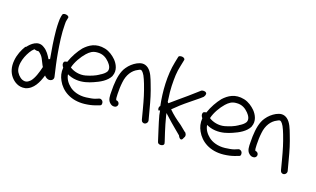

<svg xmlns="http://www.w3.org/2000/svg" viewBox="-90 -1244 3129 1900"><g transform="rotate(20 1475.0 -294.0)"><path d="M345 -271C340 -270 335 -268 331 -265C310 -300 284 -340 245 -362C175 -408 111 -344 82 -305C79 -303 75 -302 73 -301C46 -257 22 -202 16 -138C9 -68 28 -12 63 28C92 61 144 98 212 83H213C294 60 331 -24 354 -102C365 -90 383 -73 409 -75C440 -78 452 -102 446 -123C429 -196 410 -276 396 -358C381 -448 365 -547 365 -644C364 -664 365 -680 368 -690L373 -714C383 -741 317 -751 308 -727L303 -705C300 -688 298 -667 299 -642C299 -619 300 -590 303 -557C312 -461 328 -363 345 -271ZM85 -64C72 -110 84 -163 99 -203C115 -244 139 -287 165 -309V-310C180 -305 195 -302 210 -306C229 -297 252 -273 263 -253L287 -206C292 -196 297 -185 305 -173C291 -112 270 -44 239 -8C214 15 196 28 157 15C127 3 95 -31 85 -64Z M983 -327C1009 -392 974 -451 940 -486C910 -515 871 -544 821 -555C720 -576 656 -530 609 -479C572 -433 536 -370 514 -304C498 -303 488 -297 484 -294C472 -269 486 -248 496 -237C493 -183 503 -147 525 -107C573 -19 674 45 817 29C859 24 893 16 921 6L959 -8C969 -10 974 -15 977 -18C986 -40 976 -60 963 -67C956 -72 947 -74 938 -71H937L898 -55C876 -47 845 -42 808 -37C735 -28 671 -49 634 -79C599 -107 571 -142 563 -191C588 -179 620 -169 657 -167C724 -163 783 -184 828 -204C888 -230 954 -266 983 -325ZM567 -264C581 -326 622 -394 660 -437C689 -469 715 -489 759 -493C822 -500 860 -473 891 -442C914 -418 936 -386 922 -352C911 -331 886 -311 859 -296V-295C824 -271 780 -253 731 -239C670 -222 606 -238 567 -264Z M1054 -65C1065 -55 1078 -47 1093 -47H1101C1119 -47 1134 -62 1134 -80C1134 -98 1119 -113 1101 -113H1100C1094 -120 1091 -145 1091 -175V-238C1092 -258 1093 -278 1096 -301C1104 -380 1143 -440 1198 -467C1219 -479 1226 -483 1240 -472C1248 -466 1257 -454 1268 -436C1279 -415 1291 -389 1302 -360C1335 -274 1350 -224 1379 -114L1404 -18C1406 -9 1412 0 1420 4C1445 19 1474 -7 1469 -33L1443 -131C1414 -243 1398 -295 1364 -382C1344 -434 1323 -494 1280 -525C1239 -553 1203 -544 1166 -525C1130 -505 1099 -477 1076 -443C1039 -391 1028 -317 1025 -238V-175C1025 -136 1025 -89 1054 -65Z M1517 -664C1487 -519 1500 -350 1529 -208C1515 -195 1516 -173 1528 -160C1532 -163 1534 -164 1542 -166C1545 -153 1548 -135 1551 -119C1571 -43 1609 68 1627 127L1632 140C1645 164 1705 154 1694 122L1690 107C1687 96 1677 67 1661 19C1645 -28 1631 -81 1616 -137L1610 -164C1622 -153 1635 -142 1650 -128C1675 -105 1705 -79 1740 -50C1775 -21 1797 -3 1800 0H1801C1806 11 1836 66 1857 4C1869 -13 1863 -33 1853 -43L1852 -46L1842 -52C1835 -58 1816 -73 1782 -101C1725 -140 1683 -172 1641 -214C1660 -231 1683 -254 1709 -279C1754 -320 1829 -378 1874 -416L1902 -441C1909 -450 1914 -462 1914 -476C1914 -484 1905 -496 1883 -496C1874 -496 1866 -494 1860 -491H1859L1830 -465C1810 -447 1784 -424 1753 -397C1698 -352 1643 -302 1594 -261L1584 -272C1583 -279 1582 -288 1581 -295C1573 -348 1568 -394 1567 -433C1565 -524 1565 -574 1582 -651L1595 -715C1599 -730 1583 -739 1568 -741C1554 -742 1534 -739 1530 -728Z M2448 -327C2474 -392 2439 -451 2405 -486C2375 -515 2336 -544 2286 -555C2185 -576 2121 -530 2074 -479C2037 -433 2001 -370 1979 -304C1963 -303 1953 -297 1949 -294C1937 -269 1951 -248 1961 -237C1958 -183 1968 -147 1990 -107C2038 -19 2139 45 2282 29C2324 24 2358 16 2386 6L2424 -8C2434 -10 2439 -15 2442 -18C2451 -40 2441 -60 2428 -67C2421 -72 2412 -74 2403 -71H2402L2363 -55C2341 -47 2310 -42 2273 -37C2200 -28 2136 -49 2099 -79C2064 -107 2036 -142 2028 -191C2053 -179 2085 -169 2122 -167C2189 -163 2248 -184 2293 -204C2353 -230 2419 -266 2448 -325ZM2032 -264C2046 -326 2087 -394 2125 -437C2154 -469 2180 -489 2224 -493C2287 -500 2325 -473 2356 -442C2379 -418 2401 -386 2387 -352C2376 -331 2351 -311 2324 -296V-295C2289 -271 2245 -253 2196 -239C2135 -222 2071 -238 2032 -264Z M2519 -65C2530 -55 2543 -47 2558 -47H2566C2584 -47 2599 -62 2599 -80C2599 -98 2584 -113 2566 -113H2565C2559 -120 2556 -145 2556 -175V-238C2557 -258 2558 -278 2561 -301C2569 -380 2608 -440 2663 -467C2684 -479 2691 -483 2705 -472C2713 -466 2722 -454 2733 -436C2744 -415 2756 -389 2767 -360C2800 -274 2815 -224 2844 -114L2869 -18C2871 -9 2877 0 2885 4C2910 19 2939 -7 2934 -33L2908 -131C2879 -243 2863 -295 2829 -382C2809 -434 2788 -494 2745 -525C2704 -553 2668 -544 2631 -525C2595 -505 2564 -477 2541 -443C2504 -391 2493 -317 2490 -238V-175C2490 -136 2490 -89 2519 -65Z"/></g></svg>

Font: Stray Cat
Style: ExBd
Weight: 800
Version: Version 1.0